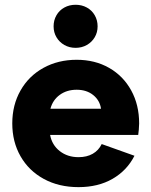

<svg xmlns="http://www.w3.org/2000/svg" viewBox="-20 -767 631 801"><path d="M31.2 -252Q31.2 -329.1 65.7 -389.6Q100.1 -450.2 161.4 -483.9Q222.7 -517.6 299.8 -517.6Q376 -517.6 435.1 -483.9Q494.1 -450.2 527.3 -389.9Q560.5 -329.6 560.5 -252Q559.6 -223.6 556.6 -204.1H189Q196.8 -162.1 229.2 -136.7Q261.7 -111.3 307.6 -111.3Q342.3 -111.3 366.9 -125.5Q391.6 -139.6 404.3 -166L541 -117.2Q509.8 -55.7 449.7 -21Q389.6 13.7 307.6 13.7Q225.6 13.7 162.8 -20.5Q100.1 -54.7 65.7 -115Q31.2 -175.3 31.2 -252ZM401.4 -313.5Q396.5 -348.1 368.9 -370.4Q341.3 -392.6 299.8 -392.6Q258.8 -392.6 229.5 -371.3Q200.2 -350.1 190.4 -313.5ZM203.6 -657.2Q203.6 -682.6 215.6 -703.4Q227.5 -724.1 248.5 -735.6Q269.5 -747.1 295.4 -747.1Q321.3 -747.1 342.3 -735.6Q363.3 -724.1 375.2 -703.4Q387.2 -682.6 387.2 -657.2Q387.2 -631.8 375.2 -611.6Q363.3 -591.3 342.3 -579.3Q321.3 -567.4 295.4 -567.4Q269.5 -567.4 248.5 -579.3Q227.5 -591.3 215.6 -611.6Q203.6 -631.8 203.6 -657.2Z"/></svg>

Font: Wanted Sans ExtraBold
Style: Regular
Weight: 800
Designer: Original Design by Kil Hyung-jin and Kang Hanbin, Wanted Lab, Inc; Hangeul from Source Han Sans by Jang Soo-young and Ka
Foundry: Wanted Lab, Inc.
Version: Version 1.003